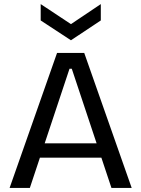

<svg xmlns="http://www.w3.org/2000/svg" viewBox="-20 -919 691 939"><path d="M27 0 259 -660H392L624 0H525L331 -583H320L126 0ZM137 -148V-218H526V-148ZM179 -899 327 -801 473 -899V-819L327 -722L179 -819Z"/></svg>

Font: Bricolage Grotesque 24pt
Style: Regular
Weight: 400
Designer: Mathieu Triay
Foundry: Atelier Triay
Version: Version 1.001;gftools[0.9.33.dev8+g029e19f]